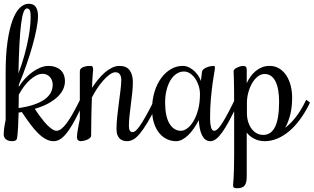

<svg xmlns="http://www.w3.org/2000/svg" viewBox="-32 -750 1667 1020"><path d="M413.1 -205.1 408.2 -194.8Q387.7 -153.8 369.1 -118.2Q350.6 -82.5 332 -56.2Q313.5 -29.8 294.2 -14.9Q274.9 0 252.9 0Q231 0 210 -11.7Q189 -23.4 168.2 -44.4Q147.5 -65.4 126.7 -93.5Q106 -121.6 84 -154.8L66.9 -151.9Q65.9 -108.9 64 -74.5Q62 -40 59.1 -18.1Q57.6 -8.3 51 -4.2Q44.4 0 33.2 0Q20 0 11.2 -3.4Q2.4 -6.8 -2.7 -12Q-7.8 -17.1 -10 -23.2Q-12.2 -29.3 -12.2 -35.2Q-12.2 -66.4 -2 -112.8V-365.2Q-2 -459 7.8 -527.6Q17.6 -596.2 34.2 -641.4Q50.8 -686.5 73 -708.3Q95.2 -730 120.1 -730Q147 -730 158.4 -712.6Q169.9 -695.3 169.9 -665Q169.9 -638.7 162.1 -597.4Q154.3 -556.2 140.4 -506.8Q126.5 -457.5 107.9 -404.1Q89.4 -350.6 67.9 -299.8V-289.1Q81.5 -311 99.9 -331.1Q118.2 -351.1 139.2 -366.5Q160.2 -381.8 182.4 -390.9Q204.6 -399.9 226.1 -399.9Q245.1 -399.9 261 -394.5Q276.9 -389.2 288.6 -378.9Q300.3 -368.7 306.6 -353.3Q313 -337.9 313 -317.9Q313 -297.4 304 -276.9Q294.9 -256.3 275.6 -237.3Q256.3 -218.3 226.1 -201.4Q195.8 -184.6 152.8 -171.9Q155.8 -167.5 162.6 -157.2Q169.4 -147 179 -134Q188.5 -121.1 199.7 -107.2Q210.9 -93.3 222.9 -81.8Q234.9 -70.3 246.6 -62.7Q258.3 -55.2 268.1 -55.2Q281.2 -55.2 294.9 -66.2Q308.6 -77.1 323.5 -97.4Q338.4 -117.7 354.5 -146.2Q370.6 -174.8 388.2 -210L393.1 -220.2ZM67.9 -247.1Q67.9 -235.8 67.6 -227.3Q67.4 -218.8 67.4 -210.7Q67.4 -202.6 67.1 -194.3Q66.9 -186 66.9 -175.8Q116.7 -183.1 151.1 -195.3Q185.5 -207.5 207 -223.6Q228.5 -239.7 238.3 -259Q248 -278.3 248 -299.8Q248 -311 244.4 -321.5Q240.7 -332 233.9 -340.1Q227.1 -348.1 217 -353Q207 -357.9 194.8 -357.9Q177.7 -357.9 160.4 -348.9Q143.1 -339.8 126.2 -324.7Q109.4 -309.6 94.5 -289.3Q79.6 -269 67.9 -247.1ZM110.8 -705.1Q100.6 -705.1 93 -685.1Q85.4 -665 80.1 -622.8Q74.7 -580.6 71.3 -515.4Q67.9 -450.2 65.9 -359.9Q86.4 -414.1 99.1 -461.7Q111.8 -509.3 118.9 -547.6Q126 -585.9 128.4 -614.5Q130.9 -643.1 130.9 -660.2Q130.9 -686 126.2 -695.6Q121.6 -705.1 110.8 -705.1Z M581.1 -366.2Q567.4 -366.2 550.5 -354Q533.7 -341.8 516.6 -322.5Q499.5 -303.2 483.6 -279.3Q467.8 -255.4 456.1 -231.9Q454.6 -189 453.4 -138.2Q452.1 -87.4 452.1 -29.8Q452.1 -22.5 445.6 -16.8Q439 -11.2 430.2 -7.6Q421.4 -3.9 412.1 -2Q402.8 0 397 0Q389.6 0 383.3 -4.4Q377 -8.8 377 -23.9Q377 -31.2 378.4 -42.2Q379.9 -53.2 382.1 -65.9Q384.3 -78.6 387 -92Q389.6 -105.5 392.1 -117.2V-356Q392.1 -365.7 392.3 -371.3Q392.6 -377 394 -379.9Q397 -386.7 404.3 -390.6Q411.6 -394.5 419.9 -396.7Q428.2 -398.9 436 -399.4Q443.8 -399.9 448.2 -399.9Q456.5 -399.9 459.7 -395.5Q462.9 -391.1 462.9 -379.9Q462.9 -381.3 460.7 -356Q458.5 -330.6 457 -283.2Q471.7 -306.2 488.8 -327.1Q505.9 -348.1 524.4 -364.3Q543 -380.4 562.7 -390.1Q582.5 -399.9 603 -399.9Q639.6 -399.9 656.7 -376.7Q673.8 -353.5 673.8 -314Q673.8 -289.1 670.7 -258.5Q667.5 -228 663.3 -196.5Q659.2 -165 656 -135Q652.8 -105 652.8 -80.1Q652.8 -47.9 672.9 -47.9Q679.2 -47.9 687.7 -54.4Q696.3 -61 709.2 -79.1Q722.2 -97.2 740.2 -128.7Q758.3 -160.2 783.2 -210L788.1 -220.2L808.1 -205.1L803.2 -194.8Q773.9 -136.2 751.2 -98.6Q728.5 -61 710 -39.1Q691.4 -17.1 675.3 -8.5Q659.2 0 643.1 0Q632.8 0 622.6 -2.9Q612.3 -5.9 604.5 -13.2Q596.7 -20.5 591.8 -33Q586.9 -45.4 586.9 -64.9Q586.9 -94.2 590.8 -130.9Q594.7 -167.5 599.6 -204.1Q604.5 -240.7 608.4 -273.2Q612.3 -305.7 612.3 -326.2Q612.3 -344.2 604.5 -355.2Q596.7 -366.2 581.1 -366.2Z M1084 -121.1Q1084 -93.3 1088.9 -74.2Q1093.8 -55.2 1106 -55.2Q1113.3 -55.2 1121.8 -62.3Q1130.4 -69.3 1141.6 -85.4Q1152.8 -101.6 1167.2 -127.2Q1181.6 -152.8 1200.2 -189.9L1214.8 -220.2L1234.9 -205.1L1220.2 -174.8Q1199.7 -133.8 1181.9 -101.3Q1164.1 -68.8 1147.9 -46.4Q1131.8 -23.9 1116.5 -12Q1101.1 0 1085.9 0Q1069.8 0 1058.8 -8.8Q1047.9 -17.6 1040.5 -33Q1033.2 -48.3 1029.3 -68.6Q1025.4 -88.9 1023.9 -111.8Q1012.2 -88.4 998 -68.1Q983.9 -47.9 968.5 -32.7Q953.1 -17.6 936.5 -8.8Q919.9 0 903.3 0Q878.9 0 856 -10.3Q833 -20.5 815.2 -41.5Q797.4 -62.5 786.6 -94.5Q775.9 -126.5 775.9 -169.9Q775.9 -220.7 789.1 -262.9Q802.2 -305.2 824.7 -335.7Q847.2 -366.2 876.5 -383.1Q905.8 -399.9 938 -399.9Q957.5 -399.9 974.1 -391.1Q990.7 -382.3 1003.2 -369.9Q1015.6 -357.4 1023.9 -343.5Q1032.2 -329.6 1035.2 -319.8L1041 -367.2Q1042 -376.5 1050 -382.8Q1058.1 -389.2 1067.9 -392.8Q1077.6 -396.5 1086.9 -398.2Q1096.2 -399.9 1100.1 -399.9Q1106 -399.9 1107.9 -397.9Q1109.9 -396 1109.9 -390.1Q1109.9 -382.8 1105.7 -360.6Q1101.6 -338.4 1096.9 -304Q1092.3 -269.5 1088.1 -223.1Q1084 -176.8 1084 -121.1ZM1030.3 -250Q1030.3 -272.5 1023.4 -294.2Q1016.6 -315.9 1004.9 -332.8Q993.2 -349.6 977.8 -359.9Q962.4 -370.1 945.3 -370.1Q924.3 -370.1 906 -358.2Q887.7 -346.2 874.3 -324.5Q860.8 -302.7 853 -272.2Q845.2 -241.7 845.2 -205.1Q845.2 -131.8 868.2 -93.5Q891.1 -55.2 929.2 -55.2Q945.8 -55.2 963.6 -68.6Q981.4 -82 996.3 -107.2Q1011.2 -132.3 1020.8 -168.5Q1030.3 -204.6 1030.3 -250Z M1278.8 -308.1Q1287.1 -326.2 1298.8 -342.8Q1310.5 -359.4 1325.7 -372.1Q1340.8 -384.8 1359.4 -392.3Q1377.9 -399.9 1399.9 -399.9Q1429.2 -399.9 1451.7 -386Q1474.1 -372.1 1489.3 -348.9Q1504.4 -325.7 1512.2 -295.2Q1520 -264.6 1520 -231.9Q1520 -181.6 1510 -141.4Q1500 -101.1 1482.9 -70.8Q1509.3 -90.8 1536.4 -124Q1563.5 -157.2 1589.8 -210L1594.7 -220.2L1614.7 -205.1L1609.9 -194.8Q1587.4 -149.9 1560.5 -113.8Q1533.7 -77.6 1503.7 -52.5Q1473.6 -27.3 1440.9 -13.7Q1408.2 0 1374 0Q1343.8 0 1318.1 -13.2Q1292.5 -26.4 1278.8 -45.9V185.1Q1278.8 203.6 1276.1 216.1Q1273.4 228.5 1267.3 236.1Q1261.2 243.7 1251 246.8Q1240.7 250 1226.1 250Q1214.8 250 1210.4 246.3Q1206.1 242.7 1206.1 234.9Q1206.1 231.4 1207 222.7Q1208 213.9 1209 196Q1210 178.2 1210.9 149.2Q1211.9 120.1 1211.9 75.2V-194.8Q1211.9 -249 1211.4 -281.5Q1210.9 -314 1210.4 -332.3Q1210 -350.6 1209.5 -358.4Q1209 -366.2 1209 -372.1Q1209 -377 1213.9 -381.8Q1218.8 -386.7 1226.6 -390.6Q1234.4 -394.5 1243.4 -397.2Q1252.4 -399.9 1260.7 -399.9Q1269 -399.9 1273.9 -395.5Q1278.8 -391.1 1278.8 -379.9ZM1374 -356.9Q1353.5 -356.9 1336.2 -342.8Q1318.8 -328.6 1306.4 -306.4Q1293.9 -284.2 1286.9 -257.3Q1279.8 -230.5 1279.8 -205.1V-148.9Q1279.8 -122.6 1286.9 -101.1Q1293.9 -79.6 1305.7 -64.5Q1317.4 -49.3 1333.3 -41.3Q1349.1 -33.2 1366.7 -33.2Q1408.2 -33.2 1429.4 -76.2Q1450.7 -119.1 1450.7 -210.9Q1450.7 -242.2 1446.3 -269Q1441.9 -295.9 1432.6 -315.4Q1423.3 -335 1408.7 -345.9Q1394 -356.9 1374 -356.9Z"/></svg>

Font: Rochester
Style: Regular
Weight: 400
Version: Version 1.006